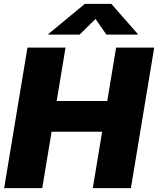

<svg xmlns="http://www.w3.org/2000/svg" viewBox="-20 -974 818 994"><path d="M1.5 0 122.1 -727.5H319.3L273.4 -451.2H535.2L581.1 -727.5H778.3L657.7 0H460.4L508.8 -292H247.1L198.7 0ZM392.1 -794.9H230L230.5 -797.9L419.4 -954.1H556.2L693.4 -797.9L692.9 -794.9H530.8L474.6 -876Z"/></svg>

Font: Inter Black
Style: Italic
Weight: 900
Italic angle: -9.39999°
Designer: Rasmus Andersson
Foundry: rsms
Version: Version 4.000;git-a52131595